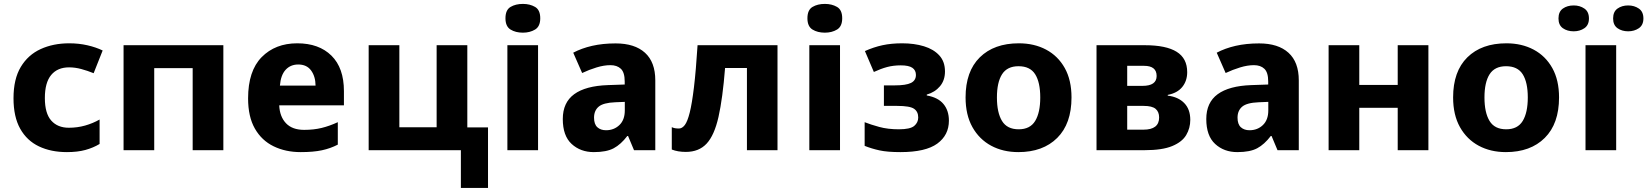

<svg xmlns="http://www.w3.org/2000/svg" viewBox="-20 -765 8391 978"><path d="M320.8 9.8Q239.7 9.8 178.5 -19.3Q117.2 -48.3 83 -109.1Q48.8 -169.9 48.8 -264.6Q48.8 -362.3 85.9 -424.1Q123 -485.8 187.3 -515.1Q251.5 -544.4 332.5 -544.4Q381.3 -544.4 425 -534.4Q468.8 -524.4 502.9 -507.8L457 -392.1Q425.8 -404.8 394.3 -413.3Q362.8 -421.9 332 -421.9Q272.9 -421.9 240.7 -383.1Q208.5 -344.2 208.5 -265.6Q208.5 -187.5 241 -150.9Q273.4 -114.3 330.6 -114.3Q374 -114.3 413.6 -125.5Q453.1 -136.7 487.3 -156.2V-31.7Q455.1 -12.2 415 -1.2Q375 9.8 320.8 9.8Z M609.4 -534.7H1117.7V0H961.4V-418H765.6V0H609.4Z M1494.1 -544.4Q1604.5 -544.4 1668.2 -481.7Q1731.9 -418.9 1731.9 -300.8V-228.5H1402.3Q1404.8 -170.9 1436.8 -137.2Q1468.8 -103.5 1529.3 -103.5Q1578.1 -103.5 1618.2 -113.3Q1658.2 -123 1700.7 -142.6V-28.3Q1663.1 -8.8 1619.6 0.5Q1576.2 9.8 1511.7 9.8Q1434.6 9.8 1373.8 -19.8Q1313 -49.3 1278.3 -109.9Q1243.7 -170.4 1243.7 -263.7Q1243.7 -403.8 1313 -474.1Q1382.3 -544.4 1494.1 -544.4ZM1499 -436.5Q1460 -436.5 1435.1 -409.7Q1410.2 -382.8 1405.8 -329.1H1587.4Q1586.9 -375.5 1564.7 -406Q1542.5 -436.5 1499 -436.5Z M2465.8 -116.2V192.4H2327.6V0H1857.9V-534.7H2014.2V-116.7H2204.1V-534.7H2360.4V-116.2Z M2643.6 -745.1Q2679.2 -745.1 2705.6 -729.7Q2731.9 -714.4 2731.9 -671.9Q2731.9 -630.4 2705.6 -614.5Q2679.2 -598.6 2643.6 -598.6Q2606.4 -598.6 2580.6 -614.5Q2554.7 -630.4 2554.7 -671.9Q2554.7 -714.4 2580.6 -729.7Q2606.4 -745.1 2643.6 -745.1ZM2564.5 -534.7H2720.7V0H2564.5Z M3115.7 -543.9Q3212.9 -543.9 3265.4 -496.3Q3317.9 -448.7 3317.9 -355.5V0H3209.5L3179.2 -72.3H3175.3Q3142.6 -29.3 3106 -9.8Q3069.3 9.8 3004.9 9.8Q2937 9.8 2891.8 -31.7Q2846.7 -73.2 2846.7 -158.7Q2846.7 -242.7 2904.8 -285.2Q2962.9 -327.6 3076.2 -331.5L3162.1 -334.5V-350.1Q3162.1 -396 3142.6 -414.6Q3123 -433.1 3089.4 -433.1Q3056.6 -433.1 3019 -421.6Q2981.4 -410.2 2945.3 -393.1L2899.9 -496.6Q2941.9 -519 2996.1 -531.5Q3050.3 -543.9 3115.7 -543.9ZM3162.6 -246.1 3113.8 -244.1Q3053.2 -241.7 3029.5 -221.7Q3005.9 -201.7 3005.9 -165.5Q3005.9 -132.3 3022.7 -116.9Q3039.6 -101.6 3066.9 -101.6Q3107.4 -101.6 3135 -127.9Q3162.6 -154.3 3162.6 -202.6Z M3940.4 -534.7V0H3784.7V-418.5H3673.3Q3661.1 -263.7 3639.9 -169.7Q3618.7 -75.7 3579.3 -33.4Q3540 8.8 3473.6 8.8Q3432.1 8.8 3401.9 -3.4V-117.2Q3410.2 -113.3 3418.9 -111.8Q3427.7 -110.4 3438.5 -110.4Q3454.6 -110.4 3468.3 -128.2Q3481.9 -146 3493.4 -191.9Q3504.9 -237.8 3514.9 -321Q3524.9 -404.3 3533.2 -534.7Z M4181.6 -745.1Q4217.3 -745.1 4243.7 -729.7Q4270 -714.4 4270 -671.9Q4270 -630.4 4243.7 -614.5Q4217.3 -598.6 4181.6 -598.6Q4144.5 -598.6 4118.7 -614.5Q4092.8 -630.4 4092.8 -671.9Q4092.8 -714.4 4118.7 -729.7Q4144.5 -745.1 4181.6 -745.1ZM4102.5 -534.7H4258.8V0H4102.5Z M4575.2 -544.4Q4637.2 -544.4 4686.5 -529.3Q4735.8 -514.2 4764.6 -482.7Q4793.5 -451.2 4793.5 -400.9Q4793.5 -356 4768.1 -325.7Q4742.7 -295.4 4700.7 -283.2V-278.8Q4758.3 -268.6 4785.9 -235.1Q4813.5 -201.7 4813.5 -150.4Q4813.5 -76.7 4754.2 -33.4Q4694.8 9.8 4566.4 9.8Q4500 9.8 4460 1Q4419.9 -7.8 4384.3 -22V-142.6Q4415 -130.4 4458.7 -118.4Q4502.4 -106.4 4558.6 -106.4Q4616.7 -106.4 4637 -123.8Q4657.2 -141.1 4657.2 -166.5Q4657.2 -196.3 4636 -210.9Q4614.7 -225.6 4549.3 -225.6H4482.4V-330.1H4537.6Q4594.7 -330.1 4620.1 -342.5Q4645.5 -355 4645.5 -383.3Q4645.5 -407.2 4627.2 -419.7Q4608.9 -432.1 4568.4 -432.1Q4530.8 -432.1 4498.8 -423.6Q4466.8 -415 4431.2 -398.4L4385.7 -504.9Q4430.2 -524.9 4475.3 -534.7Q4520.5 -544.4 4575.2 -544.4Z M5438 -268.6Q5438 -134.8 5365.2 -62.5Q5292.5 9.8 5167 9.8Q5089.4 9.8 5028.8 -22.7Q4968.3 -55.2 4933.3 -117.4Q4898.4 -179.7 4898.4 -268.6Q4898.4 -401.4 4970.9 -472.9Q5043.5 -544.4 5169.9 -544.4Q5248 -544.4 5308.6 -512.2Q5369.1 -480 5403.6 -418.5Q5438 -356.9 5438 -268.6ZM5058.1 -268.6Q5058.1 -191.4 5084 -148.9Q5109.9 -106.4 5168.9 -106.4Q5227.1 -106.4 5252.9 -148.9Q5278.8 -191.4 5278.8 -268.6Q5278.8 -345.7 5252.9 -386.7Q5227.1 -427.7 5168 -427.7Q5110.4 -427.7 5084.2 -386.7Q5058.1 -345.7 5058.1 -268.6Z M6027.3 -397.5Q6027.3 -353 6002.2 -322Q5977.1 -291 5928.2 -281.7V-277.8Q5981.4 -271.5 6012.2 -240Q6043 -208.5 6043 -154.3Q6043 -112.3 6022.2 -77.1Q6001.5 -42 5950.9 -21Q5900.4 0 5810.5 0H5565.4V-534.7H5811.5Q5919.9 -534.7 5973.6 -501.2Q6027.3 -467.8 6027.3 -397.5ZM5871.6 -377.9Q5871.6 -429.7 5807.6 -429.7H5721.7V-327.6H5799.3Q5871.6 -327.6 5871.6 -377.9ZM5884.3 -166.5Q5884.3 -195.3 5866.5 -210.4Q5848.6 -225.6 5805.2 -225.6H5721.7V-104.5H5804.2Q5884.3 -104.5 5884.3 -166.5Z M6393.6 -543.9Q6490.7 -543.9 6543.2 -496.3Q6595.7 -448.7 6595.7 -355.5V0H6487.3L6457 -72.3H6453.1Q6420.4 -29.3 6383.8 -9.8Q6347.2 9.8 6282.7 9.8Q6214.8 9.8 6169.7 -31.7Q6124.5 -73.2 6124.5 -158.7Q6124.5 -242.7 6182.6 -285.2Q6240.7 -327.6 6354 -331.5L6439.9 -334.5V-350.1Q6439.9 -396 6420.4 -414.6Q6400.9 -433.1 6367.2 -433.1Q6334.5 -433.1 6296.9 -421.6Q6259.3 -410.2 6223.1 -393.1L6177.7 -496.6Q6219.7 -519 6273.9 -531.5Q6328.1 -543.9 6393.6 -543.9ZM6440.4 -246.1 6391.6 -244.1Q6331.1 -241.7 6307.4 -221.7Q6283.7 -201.7 6283.7 -165.5Q6283.7 -132.3 6300.5 -116.9Q6317.4 -101.6 6344.7 -101.6Q6385.3 -101.6 6412.8 -127.9Q6440.4 -154.3 6440.4 -202.6Z M6747.6 -534.7H6903.8V-332.5H7099.6V-534.7H7255.9V0H7099.6V-215.8H6903.8V0H6747.6Z M7921.4 -268.6Q7921.4 -134.8 7848.6 -62.5Q7775.9 9.8 7650.4 9.8Q7572.8 9.8 7512.2 -22.7Q7451.7 -55.2 7416.7 -117.4Q7381.8 -179.7 7381.8 -268.6Q7381.8 -401.4 7454.3 -472.9Q7526.9 -544.4 7653.3 -544.4Q7731.4 -544.4 7792 -512.2Q7852.5 -480 7887 -418.5Q7921.4 -356.9 7921.4 -268.6ZM7541.5 -268.6Q7541.5 -191.4 7567.4 -148.9Q7593.3 -106.4 7652.3 -106.4Q7710.4 -106.4 7736.3 -148.9Q7762.2 -191.4 7762.2 -268.6Q7762.2 -345.7 7736.3 -386.7Q7710.4 -427.7 7651.4 -427.7Q7593.8 -427.7 7567.6 -386.7Q7541.5 -345.7 7541.5 -268.6Z M8212.4 -534.7V0H8056.2V-534.7ZM7918.5 -670.9Q7918.5 -705.6 7940.9 -721.4Q7963.4 -737.3 7996.1 -737.3Q8027.3 -737.3 8050.5 -721.4Q8073.7 -705.6 8073.7 -670.9Q8073.7 -637.2 8050.5 -621.3Q8027.3 -605.5 7996.1 -605.5Q7963.4 -605.5 7940.9 -621.3Q7918.5 -637.2 7918.5 -670.9ZM8196.8 -670.9Q8196.8 -705.6 8219.2 -721.4Q8241.7 -737.3 8273.4 -737.3Q8304.7 -737.3 8327.9 -721.4Q8351.1 -705.6 8351.1 -670.9Q8351.1 -637.2 8327.9 -621.3Q8304.7 -605.5 8273.4 -605.5Q8241.7 -605.5 8219.2 -621.3Q8196.8 -637.2 8196.8 -670.9Z"/></svg>

Font: Lunasima
Style: Bold
Weight: 700
Designer: The DocRepair Project, Monotype Design Team
Foundry: Google
Version: Version 2.009